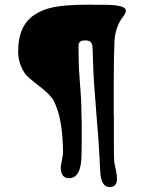

<svg xmlns="http://www.w3.org/2000/svg" viewBox="-20 -711 618 806"><path d="M322.3 -64Q322.3 37.1 269.5 37.1Q234.9 37.1 234.9 -9.8L244.6 -65.9Q244.6 -210 206.1 -287.1Q192.9 -313 143.8 -350.3Q94.7 -387.7 84.5 -402.8Q56.2 -444.3 56.2 -495.1Q56.2 -602.5 123 -647.9Q157.2 -671.4 207.5 -681.4Q257.8 -691.4 360.8 -691.4L379.4 -690.9H417Q508.3 -690.9 508.3 -666.5Q508.3 -658.2 501.5 -647.5L494.1 -637.7Q460 -590.8 460 -522.5L458.5 -466.3Q457.5 -428.7 457.5 -371.1V-235.8L458 -216.3Q458 -216.3 458 -100.6Q458 -43 460.4 -25.9L467.3 6.8Q471.2 26.9 471.2 39.6Q471.2 74.2 439.7 74.2Q408.2 74.2 401.9 22.9Q400.4 9.8 397.7 -51.3Q395 -112.3 383.8 -243.7Q372.6 -375 370.8 -444.8Q369.1 -514.6 367.2 -522Q362.8 -541.5 338.4 -541.5Q314 -541.5 310.1 -525.9L309.6 -509.8L310.1 -476.1Q310.1 -425.8 315.9 -358.4Q321.8 -291 321.8 -238.3L323.2 -189.9L322.8 -94.2Q322.3 -78.6 322.3 -64Z"/></svg>

Font: Averia Serif Libre Light
Style: Regular
Weight: 300
Version: Version 1.002